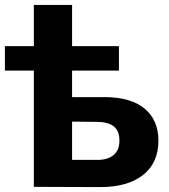

<svg xmlns="http://www.w3.org/2000/svg" viewBox="-20 -762 688 783"><path d="M0 -474V-574H118V-742H274V-574H465V-474H274V-366H410Q515 -365 570.5 -318.5Q626 -272 626 -188Q626 -98 563.5 -48.5Q501 1 388 1L118 0V-474ZM374 -110Q376 -110 378 -110Q420 -110 443.5 -130Q467 -150 467 -189Q467 -229 443.5 -247Q420 -265 374 -265L274 -266V-110Z"/></svg>

Font: Montserrat Z
Style: Bold
Weight: 700
Designer: Julieta Ulanovsky
Foundry: Julieta Ulanovsky
Version: Version 8.000